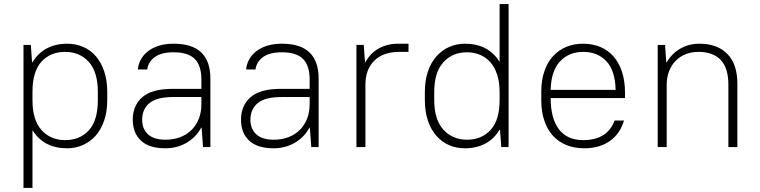

<svg xmlns="http://www.w3.org/2000/svg" viewBox="-20 -720 3720 940"><path d="M95 -500H131L137 -415H139Q166 -460 209 -483Q252 -506 309 -506Q351 -506 387 -490.5Q423 -475 449 -445Q475 -415 490 -371Q505 -327 505 -270V-230Q505 -174 490 -130Q475 -86 448.5 -56Q422 -26 386 -10Q350 6 309 6Q196 6 141 -80H139V200H95ZM299 -34Q371 -34 415 -82Q459 -130 459 -230V-270Q459 -368 414.5 -417Q370 -466 299 -466Q227 -466 183 -418Q139 -370 139 -270V-230Q139 -132 183.5 -83Q228 -34 299 -34Z M790 6Q710 6 670 -31.5Q630 -69 630 -134Q630 -203 676.5 -244Q723 -285 825 -285H966V-330Q966 -399 933.5 -431.5Q901 -464 830 -464Q769 -464 737 -440Q705 -416 701 -380H655Q657 -404 668.5 -426.5Q680 -449 702 -467Q724 -485 756 -495.5Q788 -506 830 -506Q921 -506 965.5 -463Q1010 -420 1010 -335V0H974L967 -95H965Q939 -47 892.5 -20.5Q846 6 790 6ZM790 -36Q830 -36 862.5 -48.5Q895 -61 918 -84Q941 -107 953.5 -139Q966 -171 966 -210V-245H830Q747 -245 711.5 -215Q676 -185 676 -134Q676 -89 704.5 -62.5Q733 -36 790 -36Z M1320 6Q1240 6 1200 -31.5Q1160 -69 1160 -134Q1160 -203 1206.5 -244Q1253 -285 1355 -285H1496V-330Q1496 -399 1463.5 -431.5Q1431 -464 1360 -464Q1299 -464 1267 -440Q1235 -416 1231 -380H1185Q1187 -404 1198.5 -426.5Q1210 -449 1232 -467Q1254 -485 1286 -495.5Q1318 -506 1360 -506Q1451 -506 1495.5 -463Q1540 -420 1540 -335V0H1504L1497 -95H1495Q1469 -47 1422.5 -20.5Q1376 6 1320 6ZM1320 -36Q1360 -36 1392.5 -48.5Q1425 -61 1448 -84Q1471 -107 1483.5 -139Q1496 -171 1496 -210V-245H1360Q1277 -245 1241.5 -215Q1206 -185 1206 -134Q1206 -89 1234.5 -62.5Q1263 -36 1320 -36Z M1725 -500H1761L1767 -415H1769Q1792 -459 1834 -482.5Q1876 -506 1929 -506H1980V-466H1935Q1856 -466 1812.5 -423Q1769 -380 1769 -305V0H1725Z M2470 -700V0H2434Q2434 -6 2433 -18Q2432 -30 2431 -43.5Q2430 -57 2429 -68.5Q2428 -80 2428 -85H2426Q2399 -40 2356 -17Q2313 6 2256 6Q2214 6 2178.5 -9.5Q2143 -25 2116.5 -55Q2090 -85 2075 -129Q2060 -173 2060 -230V-270Q2060 -326 2075 -370Q2090 -414 2116.5 -444Q2143 -474 2179 -490Q2215 -506 2256 -506Q2369 -506 2424 -420H2426V-700ZM2266 -464Q2195 -464 2150.5 -415Q2106 -366 2106 -270V-230Q2106 -134 2151 -85Q2196 -36 2266 -36Q2338 -36 2382 -84Q2426 -132 2426 -230V-270Q2426 -318 2414 -354.5Q2402 -391 2381 -415Q2360 -439 2330.5 -451.5Q2301 -464 2266 -464Z M2840 6Q2793 6 2754 -9.5Q2715 -25 2687.5 -55Q2660 -85 2645 -129Q2630 -173 2630 -230V-270Q2630 -327 2645 -371Q2660 -415 2687.5 -445Q2715 -475 2752.5 -490.5Q2790 -506 2835 -506Q2880 -506 2918 -490.5Q2956 -475 2983 -444.5Q3010 -414 3025 -369Q3040 -324 3040 -265V-240H2676Q2676 -140 2716.5 -87Q2757 -34 2835 -34Q2895 -34 2933.5 -58.5Q2972 -83 2989 -130H3035Q3016 -65 2965.5 -29.5Q2915 6 2840 6ZM2835 -466Q2765 -466 2721.5 -419Q2678 -372 2676 -280H2994Q2992 -374 2949 -420Q2906 -466 2835 -466Z M3200 -500H3236L3242 -415H3244Q3270 -459 3311.5 -482.5Q3353 -506 3404 -506Q3492 -506 3541 -456Q3590 -406 3590 -310V0H3546V-305Q3546 -387 3508.5 -426.5Q3471 -466 3400 -466Q3365 -466 3336.5 -454.5Q3308 -443 3287.5 -422Q3267 -401 3255.5 -371Q3244 -341 3244 -305V0H3200Z"/></svg>

Font: PT Root UI Light
Style: Regular
Weight: 300
Designer: Vitaly Kuzmin
Foundry: ParaType Ltd.
Version: Version 2.000G